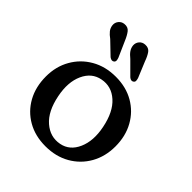

<svg xmlns="http://www.w3.org/2000/svg" viewBox="-191 -791 919 919"><g transform="rotate(45 269.0 -331.0)"><path d="M270.5 -463.5Q340 -463.5 392.8 -433Q445.5 -402.5 475.2 -349Q505 -295.5 505 -226Q505 -158 474.8 -104.5Q444.5 -51 390.8 -20.2Q337 10.5 267 10.5Q197.5 10.5 144.8 -19.8Q92 -50 62.2 -103.8Q32.5 -157.5 32.5 -228Q32.5 -295 62.8 -348.2Q93 -401.5 146.8 -432.5Q200.5 -463.5 270.5 -463.5ZM308.5 -47.5Q363 -58 388 -114.5Q413 -171 397 -250Q380 -335.5 334.2 -376.2Q288.5 -417 231 -405.5Q176 -395 150.5 -339Q125 -283 141 -203Q158 -117 204.5 -76.8Q251 -36.5 308.5 -47.5ZM317 -613.5 350 -534Q352.5 -525.5 352.8 -518.5Q353 -511.5 347.5 -507Q335.5 -498 321 -510.5L259 -572.5Q242 -586 233 -599Q224 -612 222.5 -628Q221.5 -645 232.2 -657.8Q243 -670.5 261 -671.5Q284 -673 295.8 -656.8Q307.5 -640.5 317 -613.5ZM179.5 -615.5 214.5 -536.5Q217.5 -528.5 218 -521.2Q218.5 -514 213 -509Q202.5 -500 186.5 -511.5L123.5 -572Q106 -584.5 96.2 -597Q86.5 -609.5 84.5 -625.5Q82.5 -642.5 92.8 -655.8Q103 -669 120.5 -671Q143.5 -673.5 156 -657.8Q168.5 -642 179.5 -615.5Z"/></g></svg>

Font: Fraunces 72pt SuperSoft
Style: Regular
Weight: 400
Version: Version 1.000;[b76b70a41]